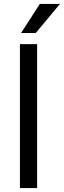

<svg xmlns="http://www.w3.org/2000/svg" viewBox="-20 -963 327 983"><path d="M88 -794 184 -943H287L163 -794ZM82 0V-737H170V0Z"/></svg>

Font: Tomorrow
Style: Regular
Weight: 400
Designer: Tony de Marco, Monica Rizzolli
Foundry: Just in Type
Version: Version 2.002